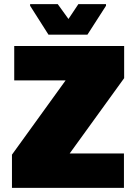

<svg xmlns="http://www.w3.org/2000/svg" viewBox="-20 -911 660 931"><path d="M38 0V-161L298 -521H49V-688H582V-532L318 -167H581V0ZM215 -743 126 -883V-891H260L312 -819L360 -891H494V-883L404 -743Z"/></svg>

Font: Saira Black
Style: Regular
Weight: 900
Designer: Hector Gatti with collaboration of the Omnibus-Type team
Foundry: Omnibus-Type
Version: Version 1.100; ttfautohint (v1.8.3)